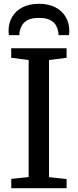

<svg xmlns="http://www.w3.org/2000/svg" viewBox="-20 -999 413 1019"><path d="M132 -59.2V-680.5L39.5 -692.4V-743H333.4V-692.4L240.2 -680.5V-59.1L333.4 -48.6V0H39.8V-49.6ZM186.6 -978.9Q237.3 -978.9 273.4 -960.3Q309.5 -941.7 328.6 -909.3Q347.8 -876.9 347.8 -836Q347.8 -830.6 347.4 -824.6Q346.9 -818.6 345.9 -812.7H290.6Q290.6 -815.4 290.6 -819.6Q290.6 -823.8 289.6 -828.4Q286.9 -845.6 277.8 -863Q268.6 -880.4 247.2 -892.2Q225.7 -904 186.6 -904Q147.6 -904 126.3 -892.2Q105 -880.4 95.8 -862.9Q86.5 -845.4 83.7 -828.4Q83.2 -823.8 83 -819.6Q82.7 -815.4 82.7 -812.7H27.4Q26.5 -818.6 26 -824.6Q25.5 -830.7 25.5 -836.1Q25.5 -877.1 44.6 -909.5Q63.7 -941.9 99.8 -960.4Q136 -978.9 186.6 -978.9Z"/></svg>

Font: Merriweather Light
Style: Regular
Weight: 300
Designer: Eben Sorkin
Foundry: Eben Sorkin
Version: Version 2.100